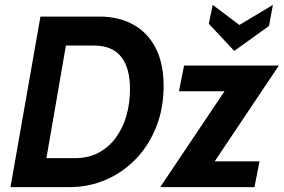

<svg xmlns="http://www.w3.org/2000/svg" viewBox="-20 -768 1164 788"><path d="M23 0 146 -700H388Q467.5 -700 526.8 -667.2Q586 -634.5 618.8 -571.2Q651.5 -508 651.5 -415.5Q651.5 -324 621.5 -248Q591.5 -172 538.5 -116.5Q485.5 -61 415.2 -30.5Q345 0 265 0ZM161 -64 114.5 -119H287.5Q342.5 -119 384.5 -141.2Q426.5 -163.5 455.2 -202.8Q484 -242 498.8 -293.2Q513.5 -344.5 513.5 -403Q513.5 -490 476.8 -535.5Q440 -581 366.5 -581H193.5L260 -636ZM637.5 0 932 -439 955.5 -393.5H714.5L735.5 -499H1124.5L830.5 -60L806.5 -106H1045L1024.5 0ZM941.5 -559 837 -670.5 853 -748 962.5 -665.5 1100 -748 1084 -661.5Z"/></svg>

Font: Cabin
Style: Bold Italic
Weight: 700
Width: 4
Italic angle: -10°
Designer: Pablo Impallari
Foundry: Pablo Impallari. http://www.impallari.com Igino Marini. http://www.ikern.com
Version: Version 3.001